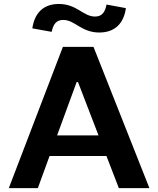

<svg xmlns="http://www.w3.org/2000/svg" viewBox="-20 -972 818 992"><path d="M752 0 463 -730H305L25.5 0H175.5L236 -166H530L594 0ZM147 -825.5 247 -807.5C255.5 -849 272.5 -869 306.5 -869C367.5 -869 399.5 -804 493 -804C572.5 -804 619.5 -850 630.5 -930L530.5 -948.5C522 -906 505 -886.5 471 -886.5C409.5 -886.5 377.5 -951.5 284 -951.5C205 -951.5 158.5 -905.5 147 -825.5ZM275 -272.5 376 -548H383L489 -272.5Z"/></svg>

Font: Monaspace Neon Wide
Style: Bold
Weight: 700
Width: 7
Designer: Riley Cran & the Lettermatic Team
Foundry: Lettermatic
Version: Version 1.000 (Monaspace Neon)